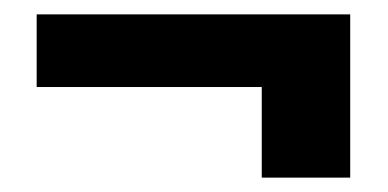

<svg xmlns="http://www.w3.org/2000/svg" viewBox="-20 -378 539 267"><path d="M344 -257H31V-358H467V-131H344Z"/></svg>

Font: Pridi SemiBold
Style: Regular
Weight: 600
Designer: Katatrad Team
Foundry: CadsonDemak
Version: Version 1.001